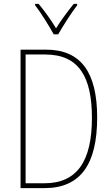

<svg xmlns="http://www.w3.org/2000/svg" viewBox="-20 -970 578 990"><path d="M257 -793H280C306 -838 346 -901 378 -943V-950H360C325 -906 295 -866 269 -824C244 -866 208 -916 179 -950H161V-943C188 -909 231 -840 257 -793ZM481 -364C481 -595 399 -714 217 -714H86V0H209C396 0 481 -124 481 -364ZM454 -362C454 -140 378 -25 209 -25H112V-689H213C388 -689 454 -572 454 -362Z"/></svg>

Font: Noto Sans Sinhala UI Condensed Thin
Style: Regular
Weight: 100
Width: 3
Designer: Jelle Bosma - Monotype Design Team
Foundry: Monotype Imaging Inc.
Version: Version 2.006